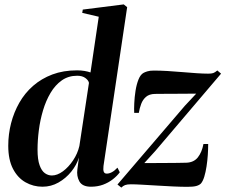

<svg xmlns="http://www.w3.org/2000/svg" viewBox="-20 -837 1024 872"><path d="M450 -83Q448 -65.5 451.2 -57Q454.5 -48.5 465 -48.5Q476 -48.5 488.2 -55Q500.5 -61.5 513.5 -75.5L524 -54.5Q512 -38 492.5 -22.8Q473 -7.5 448 1.8Q423 11 393 11Q354 11 340.5 -13.2Q327 -37.5 331.5 -68.5L338.5 -121.5Q328 -87.5 303.5 -57.2Q279 -27 245.5 -8Q212 11 173 11Q131.5 11 96 -9Q60.5 -29 39 -70.2Q17.5 -111.5 17.5 -175Q17.5 -227 30.2 -277Q43 -327 67.8 -370.5Q92.5 -414 130.2 -447Q168 -480 217.8 -498.8Q267.5 -517.5 330 -517.5Q347.5 -517.5 363.8 -514.8Q380 -512 391 -508L428.5 -761L353.5 -778.5L356 -793.5L542 -817L557.5 -804.5ZM384 -460.5Q382 -472 368 -482.5Q354 -493 330.5 -493Q290.5 -493 260.5 -471.8Q230.5 -450.5 209.5 -415Q188.5 -379.5 175.5 -336Q162.5 -292.5 156.5 -246.2Q150.5 -200 150.5 -157.5Q150.5 -112.5 159.8 -86.8Q169 -61 183.8 -50.5Q198.5 -40 215.5 -40Q240 -40 265.8 -59Q291.5 -78 312 -108.8Q332.5 -139.5 340.5 -174ZM871 -411.5Q858.5 -411.5 840 -411.5Q821.5 -411.5 799.5 -411.2Q777.5 -411 755.8 -411Q734 -411 715.5 -410.8Q697 -410.5 684 -410.5Q658 -410 643.2 -397.2Q628.5 -384.5 621.2 -365Q614 -345.5 610.5 -324.5H589.5Q588.5 -341 589.8 -368.2Q591 -395.5 595.5 -424.5Q600 -453.5 609 -476Q618 -498.5 632 -506Q637 -509 648.8 -512.8Q660.5 -516.5 678.5 -516.5Q707 -516.5 740.8 -514.5Q774.5 -512.5 808.8 -509.5Q843 -506.5 873.5 -504.5Q904 -502.5 925.5 -502.5Q940.5 -502.5 948.5 -505.2Q956.5 -508 967 -517L984 -502.5L685.5 -151.5L635.5 -96.5Q653.5 -96.5 679.2 -96.5Q705 -96.5 732.5 -96.8Q760 -97 784.8 -97.2Q809.5 -97.5 826 -98Q860 -99 878.5 -122.2Q897 -145.5 904 -183H925.5Q925.5 -160.5 923.8 -133.8Q922 -107 918 -81Q914 -55 907.8 -34.5Q901.5 -14 892.5 -3.5Q885 4 871.2 7.8Q857.5 11.5 831.5 11.5Q802.5 11.5 766.2 9.8Q730 8 693.2 5.8Q656.5 3.5 625.2 1.8Q594 0 574.5 0Q557.5 0 548.2 3.5Q539 7 531 15L513.5 1L819.5 -356.5Z"/></svg>

Font: Merriweather 144pt SemiBold
Style: Italic
Weight: 600
Italic angle: -7.8°
Version: Version 2.101